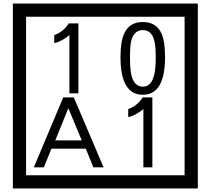

<svg xmlns="http://www.w3.org/2000/svg" viewBox="-20 -980 1195 1090"><path d="M1103 90H53V-960H1103ZM1028 15V-885H128V15ZM425 -450H374V-781Q328 -743 288 -735V-781Q339 -798 370 -847H425ZM917 -656Q917 -442 791 -442Q664 -442 664 -656Q664 -744 685 -789Q714 -855 791 -855Q868 -855 897 -789Q917 -745 917 -656ZM864 -656Q864 -723 855 -752Q840 -809 791 -809Q742 -809 726 -752Q718 -723 718 -656Q718 -587 726 -553Q742 -488 791 -488Q839 -488 855 -554Q864 -587 864 -656ZM568 -30H510L467 -136H272L229 -30H172L339 -427H399ZM444 -183 368 -366 294 -183ZM845 -30H794V-361Q748 -323 708 -315V-361Q759 -378 790 -427H845Z"/></svg>

Font: Unicode BMP Fallback SIL
Style: Regular
Weight: 400
Foundry: NRSI, SIL International
Version: Version 5.1 Based on Unicode 5.1